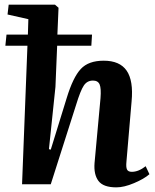

<svg xmlns="http://www.w3.org/2000/svg" viewBox="-20 -787 663 820"><path d="M477.1 13.2Q420.9 13.2 400.4 -14.4Q379.9 -42 383.8 -90.8L409.2 -367.2Q412.6 -409.7 405.5 -426.3Q398.4 -442.9 377 -442.9Q352.1 -442.9 337.9 -421.6Q323.7 -400.4 305.2 -339.8L196.8 0H74.2L97.2 -591.8H2.9L7.8 -639.2H99.1L101.1 -705.1L12.2 -725.1L17.1 -767.1H214.8L230 -753.9L225.1 -639.2H373L370.1 -591.8H224.1L216.8 -416L189 -149.9L196.8 -147.9L265.1 -369.1Q292 -457 325 -492.4Q357.9 -527.8 422.9 -527.8Q491.7 -527.8 521 -485.1Q550.3 -442.4 542 -354L520 -96.2Q517.6 -72.8 522.5 -63Q527.3 -53.2 543 -53.2Q571.8 -53.2 602.1 -77.1L618.2 -43Q595.2 -22.9 552.5 -4.9Q509.8 13.2 477.1 13.2Z"/></svg>

Font: Literata SemiBold
Style: Italic
Weight: 650
Italic angle: -2.39999°
Designer: Latin by Veronika Burian and Jose Scaglione. Greek by Irene Vlachou. Cyrillic by Vera Evstafieva
Foundry: TypeTogether
Version: Version 3.021